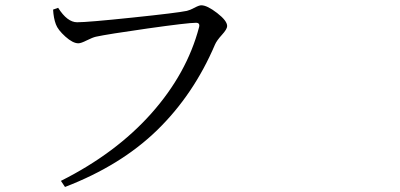

<svg xmlns="http://www.w3.org/2000/svg" viewBox="-20 -703 1540 740"><path d="M204.1 -672.9Q239.3 -617.2 277.3 -617.2Q318.4 -617.2 490.7 -635.3Q663.1 -653.3 700.2 -661.1Q712.9 -664.1 730 -673.3Q747.1 -682.6 755.9 -682.6Q778.3 -682.6 816.9 -652.8Q855.5 -623 855.5 -602.5Q855.5 -590.8 835.4 -568.8Q815.4 -546.9 808.6 -531.2Q726.6 -338.9 586.4 -202.1Q446.3 -65.4 230.5 17.6L214.8 -5.9Q426.8 -112.3 563.5 -266.1Q700.2 -419.9 747.1 -597.7Q752 -615.2 735.4 -615.2Q704.1 -615.2 549.3 -593.3Q394.5 -571.3 349.6 -561.5Q336.9 -558.6 314.5 -547.4Q292 -536.1 282.2 -536.1Q260.7 -536.1 231.9 -562Q203.1 -587.9 195.3 -609.4Q186.5 -632.8 184.6 -666Z"/></svg>

Font: Bpmf Zihi Serif Regular
Style: Regular
Weight: 400
Foundry: But Ko
Version: Version 1.320